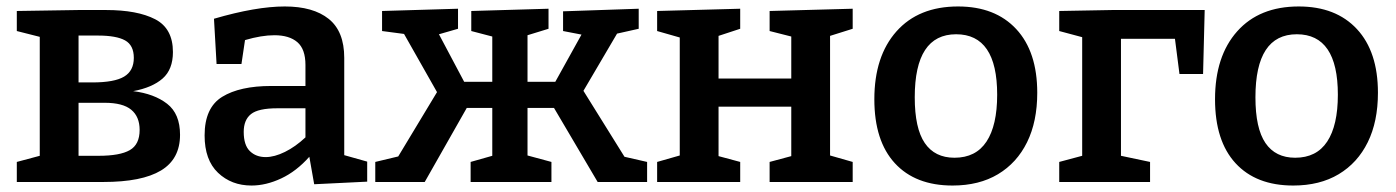

<svg xmlns="http://www.w3.org/2000/svg" viewBox="-20 -563 4319 594"><path d="M223 -532H308Q405 -532 460 -503.5Q515 -475 515 -402Q515 -348 483 -320Q451 -292 392 -281Q457 -273 497 -242Q537 -211 537 -146Q537 -71 478 -35.5Q419 0 300 0H32V-62L103 -81V-449L32 -467V-529ZM283 -453H223V-308H266Q334 -308 364 -326Q394 -344 394 -384Q394 -423 367 -438Q340 -453 283 -453ZM285 -81Q351 -81 381.5 -98.5Q412 -116 412 -161Q412 -202 386 -223.5Q360 -245 304 -245H223V-81Z M952 7 937 -78Q897 -33 850 -11Q803 11 758 11Q696 11 654.5 -28.5Q613 -68 613 -144Q613 -230 667.5 -263.5Q722 -297 819 -297H925V-362Q925 -411 900 -432.5Q875 -454 829 -454Q789 -454 738 -439L727 -365H650L642 -505Q772 -543 861 -543Q949 -543 997 -504.5Q1045 -466 1045 -384V-83L1116 -63V-1ZM734 -155Q734 -114 753 -95.5Q772 -77 802 -77Q829 -77 861.5 -93Q894 -109 925 -138V-228H838Q779 -228 756.5 -210Q734 -192 734 -155Z M1141 0V-62L1212 -79L1332 -278L1230 -458L1162 -467V-529L1397 -536V-474L1338 -457L1416 -310H1503V-450L1438 -467V-529L1677 -536V-474L1612 -454V-310H1698L1779 -456L1722 -467V-528L1956 -536V-474L1889 -459L1785 -282L1912 -78L1982 -62V0H1829L1694 -229H1612V-82L1686 -62V0H1436V-62L1503 -81V-229H1424L1294 0Z M2013 0V-62L2083 -82V-447L2013 -467V-529L2270 -536V-474L2203 -452V-320H2428V-450L2361 -467V-529L2618 -536V-474L2548 -452V-82L2618 -62V0H2361V-62L2428 -80V-233H2203V-80L2270 -62V0Z M2944 -543Q3059 -543 3124 -473Q3189 -403 3189 -276Q3189 -187 3157.5 -123Q3126 -59 3067.5 -24Q3009 11 2927 11Q2812 11 2748.5 -58Q2685 -127 2685 -256Q2685 -389 2753.5 -466Q2822 -543 2944 -543ZM2938 -457Q2810 -457 2810 -262Q2810 -166 2841 -120.5Q2872 -75 2933 -75Q2999 -75 3032 -125Q3065 -175 3065 -270Q3065 -457 2938 -457Z M3707 -532 3702 -334H3629L3615 -443H3448V-81L3538 -62V0H3257V-62L3328 -81V-448L3257 -467V-529L3421 -532Z M3998 -543Q4113 -543 4178 -473Q4243 -403 4243 -276Q4243 -187 4211.5 -123Q4180 -59 4121.5 -24Q4063 11 3981 11Q3866 11 3802.5 -58Q3739 -127 3739 -256Q3739 -389 3807.5 -466Q3876 -543 3998 -543ZM3992 -457Q3864 -457 3864 -262Q3864 -166 3895 -120.5Q3926 -75 3987 -75Q4053 -75 4086 -125Q4119 -175 4119 -270Q4119 -457 3992 -457Z"/></svg>

Font: Bitter SemiBold
Style: Regular
Weight: 600
Designer: Sol Matas, and Bitter project Authors
Foundry: Sol Matas
Version: Version 2.001